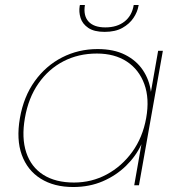

<svg xmlns="http://www.w3.org/2000/svg" viewBox="-20 -744 711 771"><path d="M60 -270Q75 -356 119.5 -418Q164 -480 229.5 -513.5Q295 -547 372 -547Q437 -547 482.5 -524Q528 -501 554 -462Q580 -423 586 -375L615 -540H634L538 0H519L548 -165Q526 -117 486 -78Q446 -39 392.5 -16Q339 7 274 7Q197 7 143.5 -26.5Q90 -60 67.5 -122Q45 -184 60 -270ZM567 -270Q581 -348 559.5 -406.5Q538 -465 489 -497Q440 -529 369 -529Q295 -529 235 -498Q175 -467 134.5 -409Q94 -351 80 -270Q66 -190 85.5 -131.5Q105 -73 154 -42Q203 -11 277 -11Q348 -11 408.5 -43.5Q469 -76 511 -134Q553 -192 567 -270ZM536 -720Q532 -696 516 -672Q500 -648 471.5 -632Q443 -616 400 -616Q358 -616 334.5 -632Q311 -648 303.5 -672Q296 -696 300 -720L301 -724H321Q314 -681 335.5 -657.5Q357 -634 403 -634Q450 -634 480 -657.5Q510 -681 517 -724H537Z"/></svg>

Font: Poppins Variable
Style: Italic
Weight: 100
Italic angle: -10°
Designer: Jonny Pinhorn
Foundry: Indian Type Foundry
Version: Version 6.000